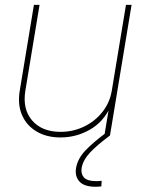

<svg xmlns="http://www.w3.org/2000/svg" viewBox="-20 -542 576 768"><path d="M222.2 7.8Q166.5 7.8 126.5 -15.9Q86.4 -39.6 68.1 -81.8Q49.8 -124 59.1 -179.7L115.7 -522.5H138.2L81.5 -179.7Q69.3 -105.5 108.6 -60.1Q147.9 -14.6 222.2 -14.6Q272.9 -14.6 316.7 -35.9Q360.4 -57.1 389.9 -94.5Q419.4 -131.8 427.2 -179.7L483.9 -522.5H506.3L419.9 0H397.5L417 -117.2H422.9Q394.5 -54.7 339.6 -23.4Q284.7 7.8 222.2 7.8ZM363.3 205.1Q316.4 205.1 297.6 183.8Q278.8 162.6 284.2 129.9Q290.5 92.8 321.8 59.8Q353 26.9 406.7 -12.7L419.9 0Q367.2 39.1 339.6 68.8Q312 98.6 306.6 129.9Q302.7 152.8 315.7 167.7Q328.6 182.6 367.2 182.6Q372.1 182.6 377 182.1Q381.8 181.6 386.7 181.2L385.3 203.6Q379.9 204.1 374.5 204.6Q369.1 205.1 363.3 205.1Z"/></svg>

Font: Inter 28pt Thin
Style: Italic
Weight: 250
Italic angle: -9.3988°
Designer: Rasmus Andersson
Foundry: rsms
Version: Version 4.001;git-66647c0bb